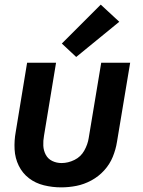

<svg xmlns="http://www.w3.org/2000/svg" viewBox="-20 -801 616 829"><path d="M244 8Q277 8 310 1.5Q343 -5 374.5 -22Q406 -39 430 -65.5Q454 -92 467 -124Q480 -156 485 -188L542 -530H417L363 -205Q359 -178 344 -151Q329 -124 301.5 -110.5Q274 -97 246 -97Q224 -97 205.5 -106Q187 -115 177.5 -133Q168 -151 167 -172Q166 -193 170 -215L222 -530H97L48 -232Q41 -194 43 -156Q45 -118 61 -85.5Q77 -53 105 -31.5Q133 -10 169.5 -1Q206 8 244 8ZM309 -555 495 -707 415 -781 247 -613Z"/></svg>

Font: Iosevka Sparkle Oblique
Style: Bold
Weight: 700
Italic angle: -9°
Designer: Belleve Invis
Foundry: Belleve Invis
Version: Version 4.5.0; ttfautohint (v1.8.3)